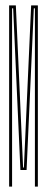

<svg xmlns="http://www.w3.org/2000/svg" viewBox="-20 -695 181 715"><path d="M14 0V-675H39L66 -71H69L96 -675H121V0H110V-664H106L79 -62H56L29 -664H25V0Z"/></svg>

Font: Anybody UltraCondensed Thin
Style: Regular
Weight: 100
Width: 1
Designer: Tyler Finck
Foundry: Etcetera Type Company
Version: Version 1.110